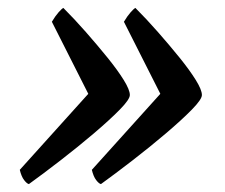

<svg xmlns="http://www.w3.org/2000/svg" viewBox="-20 -502 568 485"><path d="M53 -37Q48 -38 41 -47Q34 -56 30 -73L203 -265L111 -447Q120 -462 128 -471Q136 -480 140 -482Q168 -454 197 -421Q226 -388 251.5 -356.5Q277 -325 292.5 -300Q308 -275 308 -262Q308 -251 282.5 -225Q257 -199 217 -165Q177 -131 133 -97Q89 -63 53 -37ZM235 -37Q230 -38 223 -47Q216 -56 212 -73L385 -265L293 -447Q302 -462 310 -471Q318 -480 322 -482Q350 -454 379 -421Q408 -388 433.5 -356.5Q459 -325 474.5 -300Q490 -275 490 -262Q490 -251 464.5 -225Q439 -199 399 -165Q359 -131 315 -97Q271 -63 235 -37Z"/></svg>

Font: Texturina 72pt 72pt SemiBold
Style: Italic
Weight: 600
Italic angle: -11°
Designer: Guillermo Torres Carreño
Foundry: Omnibus-Type
Version: Version 1.002; ttfautohint (v1.8.3)